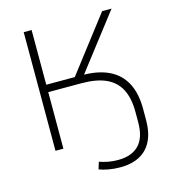

<svg xmlns="http://www.w3.org/2000/svg" viewBox="-128 -809 990 1102"><g transform="rotate(-15 367.5 -258.5)"><path d="M450 188Q415 188 381.5 182Q348 176 326 167L339 125Q364 134 391.5 139Q419 144 449 144Q530 144 573 100Q616 56 616 -36V-97Q616 -178 589 -231Q562 -284 505.5 -310Q449 -336 359 -336H162V0H115V-705H162V-380H344L320 -365L581 -705H637L371 -360L375 -380Q470 -380 534 -349Q598 -318 630.5 -256.5Q663 -195 663 -103V-37Q663 37 638.5 87Q614 137 566.5 162.5Q519 188 450 188Z"/></g></svg>

Font: Nunito Sans 10pt SemiExpanded ExtraLight
Style: Regular
Weight: 250
Width: 6
Designer: Vernon Adams
Foundry: Vernon Adams
Version: Version 3.101;gftools[0.9.27]